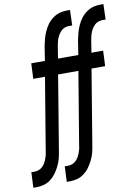

<svg xmlns="http://www.w3.org/2000/svg" viewBox="-149 -800 771 1081"><g transform="rotate(-10 236.0 -260.0)"><path d="M-29 215H-48L-44 127H-25Q-14 127 -2.5 123Q9 119 18 111Q27 103 33.5 92.5Q40 82 44.5 70.5Q49 59 52 48Q55 37 56 26L125 -389H58L62 -477H140L153 -560Q157 -581 162.5 -601Q168 -621 177 -641Q186 -661 199 -679Q212 -697 231 -710.5Q250 -724 270 -729.5Q290 -735 311 -735H329L326 -647H308Q296 -647 284.5 -643Q273 -639 264.5 -631Q256 -623 249 -612.5Q242 -602 237.5 -590.5Q233 -579 230.5 -568Q228 -557 226 -546L215 -477H282L278 -389H200L129 40Q126 61 120.5 81Q115 101 105 121Q95 141 82 159Q69 177 51 190.5Q33 204 12 209.5Q-9 215 -29 215ZM162 215H143L147 127H166Q177 127 188.5 123Q200 119 209 111Q218 103 224.5 92.5Q231 82 235.5 70.5Q240 59 243 48Q246 37 247 26L316 -389H249L253 -477H331L344 -560Q348 -581 353.5 -601Q359 -621 368 -641Q377 -661 390 -679Q403 -697 422 -710.5Q441 -724 461 -729.5Q481 -735 502 -735H520L517 -647H499Q487 -647 475.5 -643Q464 -639 455.5 -631Q447 -623 440 -612.5Q433 -602 428.5 -590.5Q424 -579 421.5 -568Q419 -557 417 -546L406 -477H473L469 -389H391L320 40Q317 61 311.5 81Q306 101 296 121Q286 141 273 159Q260 177 242 190.5Q224 204 203 209.5Q182 215 162 215Z"/></g></svg>

Font: Iosevka Term Curly Semibold
Style: Italic
Weight: 600
Italic angle: -9°
Designer: Belleve Invis
Foundry: Belleve Invis
Version: Version 32.3.0